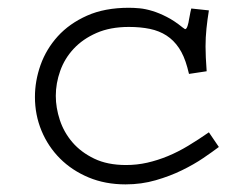

<svg xmlns="http://www.w3.org/2000/svg" viewBox="-20 -465 640 499"><path d="M522.9 -438Q519 -414.1 516.6 -390.9Q514.2 -367.7 514.2 -344.2Q514.2 -319.3 517.1 -279.8L471.2 -272.9L466.8 -290Q458.5 -320.3 445.1 -340.3Q431.6 -360.4 412.8 -372.6Q394 -384.8 369.6 -389.9Q345.2 -395 314.9 -395Q266.6 -395 231 -379.4Q195.3 -363.8 171.6 -338.4Q147.9 -313 136.5 -280.8Q125 -248.5 125 -215.8Q125 -185.1 135.5 -153.1Q146 -121.1 168.2 -95.2Q190.4 -69.3 224.9 -52.7Q259.3 -36.1 307.6 -36.1Q335.9 -36.1 362.8 -42.2Q389.6 -48.3 416.3 -59.3Q442.9 -70.3 469.2 -86.2Q495.6 -102.1 522.9 -121.1L548.8 -83Q532.7 -70.8 508.3 -54.2Q483.9 -37.6 452.9 -22.5Q421.9 -7.3 384.8 3.4Q347.7 14.2 306.2 14.2Q253.4 14.2 210.2 -3.9Q167 -22 136 -53Q105 -84 87.9 -125.2Q70.8 -166.5 70.8 -212.9Q70.8 -254.9 85.4 -296.1Q100.1 -337.4 130.1 -370.6Q160.2 -403.8 206.1 -424.3Q252 -444.8 314.9 -444.8Q327.6 -444.8 343 -443.4Q358.4 -441.9 376 -436.5Q393.6 -431.2 413.3 -421.1Q433.1 -411.1 454.6 -393.6Q460.4 -389.2 460.9 -389.2Q464.8 -389.2 467.5 -397.7Q470.2 -406.2 471.2 -414.1Q472.2 -418 473.4 -425.5Q474.6 -433.1 477.1 -442.9Z"/></svg>

Font: Ethiopic Sadiss
Style: Regular
Weight: 400
Designer: abass alamnehe
Foundry: Senamirmir Project
Version: Version 5.100